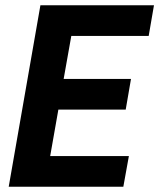

<svg xmlns="http://www.w3.org/2000/svg" viewBox="-20 -707 603 727"><path d="M13 0 133 -687H563L543 -571H250L221 -408H476L456 -292H201L170 -116H468L447 0Z"/></svg>

Font: Archivo Condensed
Style: Bold Italic
Weight: 700
Width: 3
Italic angle: -10°
Designer: Hector Gatti
Foundry: Omnibus-Type
Version: Version 2.001